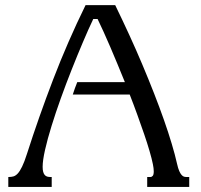

<svg xmlns="http://www.w3.org/2000/svg" viewBox="-20 -736 790 756"><path d="M316.9 -715.8H433.6Q461.9 -657.7 489 -598.6Q516.1 -539.6 540.5 -481.7Q564.9 -423.8 586.4 -368.9Q607.9 -314 625.5 -263.9Q643.1 -213.9 656.2 -169.9Q669.4 -126 677.2 -90.8Q681.2 -72.8 685.8 -62.5Q690.4 -52.2 695.1 -47.1Q699.7 -42 704.3 -40.5Q709 -39.1 713.4 -39.1H725.1V0H559.6V-39.1H572.3Q577.6 -39.1 581.5 -43.7Q585.4 -48.3 585.4 -61.5Q585.4 -72.8 582 -89.4Q577.6 -111.3 568.8 -141.4Q560.1 -171.4 547.9 -207Q535.6 -242.7 521.2 -282.7Q506.8 -322.8 490.7 -363.8H266.6Q270.5 -376.5 274.9 -388.4Q279.3 -400.4 284.2 -412.6H471.7Q457 -448.7 442.6 -483.6Q428.2 -518.6 414.3 -550.8Q400.4 -583 387.7 -611.1Q375 -639.2 364.3 -661.1H347.2Q328.1 -621.1 306.2 -569.3Q284.2 -517.6 262 -461.4Q239.7 -405.3 219.2 -348.1Q198.7 -291 182.9 -239.7Q167 -188.5 157.5 -146.5Q147.9 -104.5 147.9 -79.1Q147.9 -66.9 150.1 -59.1Q152.3 -51.3 156.2 -46.9Q160.2 -42.5 165.5 -40.8Q170.9 -39.1 177.7 -39.1H183.6V0H12.7V-39.1H15.1Q23.9 -39.1 32.5 -41.3Q41 -43.5 49.6 -52.5Q58.1 -61.5 67.1 -80.1Q76.2 -98.6 86.4 -130.9Q132.3 -274.4 189.2 -422.9Q246.1 -571.3 316.9 -715.8Z"/></svg>

Font: Arian AMU Serif
Style: Regular
Weight: 400
Designer: Ruben Hakobyan (Tarumian)
Foundry: Ruben Hakobyan (Tarumian)
Version: Version 1.002